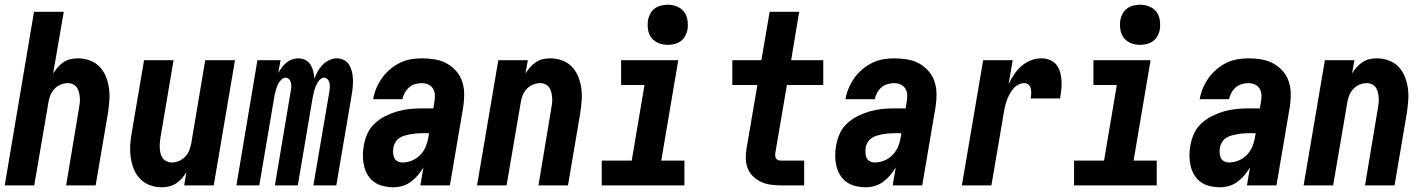

<svg xmlns="http://www.w3.org/2000/svg" viewBox="-20 -785 6040 813"><path d="M0 0 124 -735H250L205 -474Q214 -488 225 -500.5Q236 -513 249.5 -522Q263 -531 278.5 -534.5Q294 -538 310 -538Q336 -538 360.5 -529Q385 -520 402 -502Q419 -484 428.5 -460.5Q438 -437 441.5 -411.5Q445 -386 443 -359.5Q441 -333 437 -306L385 0H260L314 -324Q316 -335 317.5 -347Q319 -359 318 -371Q317 -383 314.5 -394Q312 -405 306 -414Q300 -423 289.5 -428Q279 -433 267 -433Q252 -433 236.5 -426.5Q221 -420 210 -408Q199 -396 193 -381Q187 -366 185 -351L125 0Z M665 8Q639 8 614.5 -1Q590 -10 573 -28Q556 -46 546.5 -69.5Q537 -93 533.5 -118.5Q530 -144 531.5 -170.5Q533 -197 538 -224L590 -530H715L660 -206Q658 -195 657 -183Q656 -171 656.5 -159Q657 -147 659.5 -136Q662 -125 668.5 -116Q675 -107 685.5 -102Q696 -97 707 -97Q723 -97 738 -103.5Q753 -110 764.5 -122Q776 -134 781.5 -149Q787 -164 790 -179L849 -530H975L885 0H760L769 -56Q761 -42 750 -29.5Q739 -17 725 -8Q711 1 695.5 4.5Q680 8 665 8Z M981 0 1070 -530H1168L1158 -476Q1165 -488 1173.5 -499.5Q1182 -511 1193 -520Q1204 -529 1217 -533.5Q1230 -538 1243 -538Q1259 -538 1273 -531Q1287 -524 1295 -511Q1303 -498 1306.5 -483Q1310 -468 1311 -452Q1317 -468 1325.5 -483Q1334 -498 1346 -510.5Q1358 -523 1374 -530.5Q1390 -538 1406 -538Q1423 -538 1437 -530.5Q1451 -523 1459 -509.5Q1467 -496 1470.5 -480.5Q1474 -465 1474.5 -448.5Q1475 -432 1473.5 -415.5Q1472 -399 1469 -382L1404 0H1307L1375 -399Q1376 -408 1376.5 -417Q1377 -426 1375 -434.5Q1373 -443 1367 -449.5Q1361 -456 1352 -456Q1344 -456 1336.5 -449.5Q1329 -443 1324.5 -435Q1320 -427 1316.5 -418.5Q1313 -410 1310.5 -401Q1308 -392 1306.5 -383.5Q1305 -375 1303 -366L1241 0H1144L1211 -399Q1213 -408 1213.5 -417Q1214 -426 1212 -434.5Q1210 -443 1204 -449.5Q1198 -456 1189 -456Q1180 -456 1173 -449.5Q1166 -443 1161 -435Q1156 -427 1153 -418.5Q1150 -410 1147.5 -401Q1145 -392 1143 -383.5Q1141 -375 1140 -366L1078 0Z M1646 8Q1624 8 1603 3Q1582 -2 1565.5 -13.5Q1549 -25 1538 -42.5Q1527 -60 1522 -80.5Q1517 -101 1516.5 -123Q1516 -145 1520 -166Q1524 -192 1535 -217.5Q1546 -243 1566.5 -262Q1587 -281 1612 -293.5Q1637 -306 1663 -313.5Q1689 -321 1715 -323.5Q1741 -326 1767 -326H1815L1819 -352Q1822 -367 1821.5 -382Q1821 -397 1814 -409Q1807 -421 1794 -427Q1781 -433 1766 -433Q1753 -433 1738.5 -429Q1724 -425 1712.5 -415Q1701 -405 1694 -392Q1687 -379 1684 -365H1560Q1564 -389 1573.5 -411.5Q1583 -434 1597.5 -454.5Q1612 -475 1631.5 -491.5Q1651 -508 1673.5 -519Q1696 -530 1719.5 -534Q1743 -538 1766 -538Q1794 -538 1821 -533.5Q1848 -529 1870.5 -517Q1893 -505 1910.5 -485.5Q1928 -466 1936.5 -441.5Q1945 -417 1945.5 -389.5Q1946 -362 1942 -335L1885 0H1760L1773 -76Q1762 -58 1749 -42.5Q1736 -27 1719.5 -15Q1703 -3 1684 2.5Q1665 8 1646 8ZM1684 -97Q1704 -97 1724 -105Q1744 -113 1759.5 -129Q1775 -145 1783 -164.5Q1791 -184 1794 -204L1797 -221H1767Q1755 -221 1743 -220Q1731 -219 1719.5 -217Q1708 -215 1695.5 -211.5Q1683 -208 1672.5 -201.5Q1662 -195 1655 -184Q1648 -173 1646 -161Q1644 -150 1644.5 -138.5Q1645 -127 1649 -117.5Q1653 -108 1662.5 -102.5Q1672 -97 1684 -97Z M2000 0 2090 -530H2215L2205 -474Q2214 -488 2225 -500.5Q2236 -513 2249.5 -522Q2263 -531 2278.5 -534.5Q2294 -538 2310 -538Q2336 -538 2360.5 -529Q2385 -520 2402 -502Q2419 -484 2428.5 -460.5Q2438 -437 2441.5 -411.5Q2445 -386 2443 -359.5Q2441 -333 2437 -306L2385 0H2260L2314 -324Q2316 -335 2317.5 -347Q2319 -359 2318 -371Q2317 -383 2314.5 -394Q2312 -405 2306 -414Q2300 -423 2289.5 -428Q2279 -433 2267 -433Q2252 -433 2236.5 -426.5Q2221 -420 2210 -408Q2199 -396 2193 -381Q2187 -366 2185 -351L2125 0Z M2528 0V-105H2655L2709 -425H2610V-530H2852L2780 -105H2878V0ZM2808 -595Q2787 -595 2768.5 -602.5Q2750 -610 2738.5 -625Q2727 -640 2724 -660Q2721 -680 2724 -701Q2727 -715 2734 -728Q2741 -741 2753 -749.5Q2765 -758 2779.5 -761.5Q2794 -765 2808 -765Q2828 -765 2846.5 -757.5Q2865 -750 2876.5 -735Q2888 -720 2891 -700Q2894 -680 2891 -659Q2888 -645 2881 -632Q2874 -619 2862 -610.5Q2850 -602 2835.5 -598.5Q2821 -595 2808 -595Z M3287 0Q3265 0 3243.5 -3Q3222 -6 3203.5 -14.5Q3185 -23 3170 -37Q3155 -51 3147 -70Q3139 -89 3138 -111Q3137 -133 3141 -155L3187 -425H3081V-530H3204L3239 -735H3364L3330 -530H3466V-425H3312L3263 -137Q3262 -131 3262.5 -125Q3263 -119 3266 -114Q3269 -109 3275 -107Q3281 -105 3287 -105H3385V0Z M3646 8Q3624 8 3603 3Q3582 -2 3565.5 -13.5Q3549 -25 3538 -42.5Q3527 -60 3522 -80.5Q3517 -101 3516.5 -123Q3516 -145 3520 -166Q3524 -192 3535 -217.5Q3546 -243 3566.5 -262Q3587 -281 3612 -293.5Q3637 -306 3663 -313.5Q3689 -321 3715 -323.5Q3741 -326 3767 -326H3815L3819 -352Q3822 -367 3821.5 -382Q3821 -397 3814 -409Q3807 -421 3794 -427Q3781 -433 3766 -433Q3753 -433 3738.5 -429Q3724 -425 3712.5 -415Q3701 -405 3694 -392Q3687 -379 3684 -365H3560Q3564 -389 3573.5 -411.5Q3583 -434 3597.5 -454.5Q3612 -475 3631.5 -491.5Q3651 -508 3673.5 -519Q3696 -530 3719.5 -534Q3743 -538 3766 -538Q3794 -538 3821 -533.5Q3848 -529 3870.5 -517Q3893 -505 3910.5 -485.5Q3928 -466 3936.5 -441.5Q3945 -417 3945.5 -389.5Q3946 -362 3942 -335L3885 0H3760L3773 -76Q3762 -58 3749 -42.5Q3736 -27 3719.5 -15Q3703 -3 3684 2.5Q3665 8 3646 8ZM3684 -97Q3704 -97 3724 -105Q3744 -113 3759.5 -129Q3775 -145 3783 -164.5Q3791 -184 3794 -204L3797 -221H3767Q3755 -221 3743 -220Q3731 -219 3719.5 -217Q3708 -215 3695.5 -211.5Q3683 -208 3672.5 -201.5Q3662 -195 3655 -184Q3648 -173 3646 -161Q3644 -150 3644.5 -138.5Q3645 -127 3649 -117.5Q3653 -108 3662.5 -102.5Q3672 -97 3684 -97Z M4053 0 4143 -530H4268L4251 -429Q4261 -450 4274 -469.5Q4287 -489 4305 -505Q4323 -521 4345 -529.5Q4367 -538 4390 -538Q4408 -538 4425.5 -531Q4443 -524 4453.5 -510.5Q4464 -497 4469 -479Q4474 -461 4475 -443Q4476 -425 4474 -405.5Q4472 -386 4469 -368H4344Q4346 -378 4346.5 -388.5Q4347 -399 4345 -409Q4343 -419 4335.5 -426Q4328 -433 4317 -433Q4304 -433 4291 -426Q4278 -419 4269 -407.5Q4260 -396 4253.5 -383.5Q4247 -371 4242.5 -358Q4238 -345 4235 -331.5Q4232 -318 4230 -305L4178 0Z M4528 0V-105H4655L4709 -425H4610V-530H4852L4780 -105H4878V0ZM4808 -595Q4787 -595 4768.5 -602.5Q4750 -610 4738.5 -625Q4727 -640 4724 -660Q4721 -680 4724 -701Q4727 -715 4734 -728Q4741 -741 4753 -749.5Q4765 -758 4779.5 -761.5Q4794 -765 4808 -765Q4828 -765 4846.5 -757.5Q4865 -750 4876.5 -735Q4888 -720 4891 -700Q4894 -680 4891 -659Q4888 -645 4881 -632Q4874 -619 4862 -610.5Q4850 -602 4835.5 -598.5Q4821 -595 4808 -595Z M5146 8Q5124 8 5103 3Q5082 -2 5065.5 -13.5Q5049 -25 5038 -42.5Q5027 -60 5022 -80.5Q5017 -101 5016.5 -123Q5016 -145 5020 -166Q5024 -192 5035 -217.5Q5046 -243 5066.5 -262Q5087 -281 5112 -293.5Q5137 -306 5163 -313.5Q5189 -321 5215 -323.5Q5241 -326 5267 -326H5315L5319 -352Q5322 -367 5321.5 -382Q5321 -397 5314 -409Q5307 -421 5294 -427Q5281 -433 5266 -433Q5253 -433 5238.5 -429Q5224 -425 5212.5 -415Q5201 -405 5194 -392Q5187 -379 5184 -365H5060Q5064 -389 5073.5 -411.5Q5083 -434 5097.5 -454.5Q5112 -475 5131.5 -491.5Q5151 -508 5173.5 -519Q5196 -530 5219.5 -534Q5243 -538 5266 -538Q5294 -538 5321 -533.5Q5348 -529 5370.5 -517Q5393 -505 5410.5 -485.5Q5428 -466 5436.5 -441.5Q5445 -417 5445.5 -389.5Q5446 -362 5442 -335L5385 0H5260L5273 -76Q5262 -58 5249 -42.5Q5236 -27 5219.5 -15Q5203 -3 5184 2.5Q5165 8 5146 8ZM5184 -97Q5204 -97 5224 -105Q5244 -113 5259.5 -129Q5275 -145 5283 -164.5Q5291 -184 5294 -204L5297 -221H5267Q5255 -221 5243 -220Q5231 -219 5219.5 -217Q5208 -215 5195.5 -211.5Q5183 -208 5172.5 -201.5Q5162 -195 5155 -184Q5148 -173 5146 -161Q5144 -150 5144.5 -138.5Q5145 -127 5149 -117.5Q5153 -108 5162.5 -102.5Q5172 -97 5184 -97Z M5500 0 5590 -530H5715L5705 -474Q5714 -488 5725 -500.5Q5736 -513 5749.5 -522Q5763 -531 5778.5 -534.5Q5794 -538 5810 -538Q5836 -538 5860.5 -529Q5885 -520 5902 -502Q5919 -484 5928.5 -460.5Q5938 -437 5941.5 -411.5Q5945 -386 5943 -359.5Q5941 -333 5937 -306L5885 0H5760L5814 -324Q5816 -335 5817.5 -347Q5819 -359 5818 -371Q5817 -383 5814.5 -394Q5812 -405 5806 -414Q5800 -423 5789.5 -428Q5779 -433 5767 -433Q5752 -433 5736.5 -426.5Q5721 -420 5710 -408Q5699 -396 5693 -381Q5687 -366 5685 -351L5625 0Z"/></svg>

Font: iosevka_custom_sans_ss08 XBd
Style: Italic
Weight: 800
Italic angle: -10°
Designer: Belleve Invis
Foundry: Belleve Invis
Version: Version 10.3.0; ttfautohint (v1.8.3)